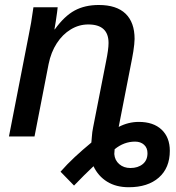

<svg xmlns="http://www.w3.org/2000/svg" viewBox="-20 -558 721 785"><path d="M227.5 144Q253.9 113.8 285.6 84.2Q317.4 54.7 353.5 24.9Q354 19.5 354.5 13.7Q355 7.8 355.5 1.5Q356 -8.3 357.4 -18.1Q358.9 -27.8 360.8 -37.6L413.6 -306.6Q423.8 -356.4 423.8 -382.3Q423.8 -458 340.8 -458Q302.7 -458 269.3 -437.7Q235.8 -417.5 212.2 -381.1Q188.5 -344.7 178.7 -295.9L121.1 0H16.6L97.7 -415.5Q102.5 -437.5 107.2 -465.6Q111.8 -493.7 116.7 -528.3H215.8Q215.8 -524.9 213.4 -507.6Q210.9 -490.2 208 -470.2Q205.1 -450.2 202.6 -438H204.1Q243.7 -492.7 285.4 -515.1Q327.1 -537.6 383.8 -537.6Q456.5 -537.6 493.4 -502Q530.3 -466.3 530.3 -398.9Q530.3 -389.6 528.8 -376Q527.3 -362.3 525.1 -347.7Q522.9 -333 520 -318.8L465.3 -39.1Q504.9 -59.6 547.4 -59.6Q607.4 -59.6 640.9 -27.8Q674.3 3.9 674.3 58.6Q674.3 128.4 629.4 168Q584.5 207.5 506.3 207.5Q454.6 207.5 418 184.8Q381.3 162.1 362.3 121.6Q343.8 139.2 323.7 158.9Q303.7 178.7 282.7 200.7ZM513.2 128.9Q543.9 128.9 563.5 113Q583 97.2 583 68.4Q583 46.4 568.8 33.7Q554.7 21 532.2 21Q486.8 21 448.7 52.2L447.3 71.8Q449.2 97.2 467.5 113Q485.8 128.9 513.2 128.9Z"/></svg>

Font: Arimo Medium
Style: Italic
Weight: 500
Italic angle: -12°
Designer: Steve Matteson
Foundry: Monotype Imaging Inc.
Version: Version 1.33